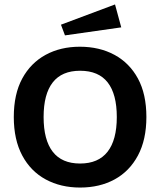

<svg xmlns="http://www.w3.org/2000/svg" viewBox="-20 -821 720 863"><path d="M339 -611Q427 -611 494.5 -574.5Q562 -538 600 -468Q638 -398 638 -295Q638 -193 600 -122Q562 -51 495 -14.5Q428 22 340 22Q253 22 185.5 -14.5Q118 -51 80 -122Q42 -193 42 -295Q42 -398 80 -468Q118 -538 185 -574.5Q252 -611 339 -611ZM340 -503Q258 -503 217 -450.5Q176 -398 176 -295Q176 -192 217 -139Q258 -86 340 -86Q422 -86 463.5 -139Q505 -192 505 -295Q505 -398 464 -450.5Q423 -503 340 -503ZM497 -801 525 -698 272 -662 254 -710Z"/></svg>

Font: Podkova ExtraBold
Style: Regular
Weight: 800
Designer: Ilya Yudin
Foundry: Cyreal (www.cyreal.org)
Version: Version 2.103